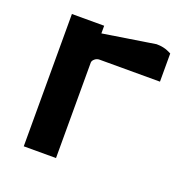

<svg xmlns="http://www.w3.org/2000/svg" viewBox="-95 -574 635 660"><g transform="rotate(20 222.0 -244.0)"><path d="M203 -370Q193 -370 185.5 -363.5Q178 -357 178 -350V-1H60V-485H178V-457L331 -481Q368 -487 369 -487Q396 -487 416 -477L424 -473V-370Z"/></g></svg>

Font: FifthLeg
Style: Bold
Weight: 700
Designer: Jakub Steiner
Version: Version 1.0